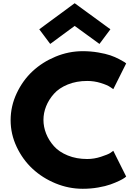

<svg xmlns="http://www.w3.org/2000/svg" viewBox="-20 -1158 851 1193"><path d="M224 -976 444 -1138 666 -976 598 -885 444 -997 292 -885ZM522 -170Q455 -170 401 -192Q347 -214 315 -250Q283 -286 266.5 -328Q250 -370 250 -413Q250 -456 266.5 -497.5Q283 -539 315 -575Q347 -611 401 -633Q455 -655 522 -655Q565 -655 605.5 -642.5Q646 -630 665 -617L684 -604L764 -764Q761 -767 753.5 -772Q746 -777 720.5 -790.5Q695 -804 666 -814Q637 -824 590.5 -832Q544 -840 494 -840Q407 -840 325 -806Q243 -772 182 -715Q121 -658 83.5 -578Q46 -498 46 -411Q46 -325 83.5 -245.5Q121 -166 182.5 -109Q244 -52 325.5 -18.5Q407 15 494 15Q544 15 590 7Q636 -1 666.5 -12Q697 -23 720 -34Q743 -45 754 -53L764 -61L684 -221Q677 -215 663.5 -206.5Q650 -198 607.5 -184Q565 -170 522 -170Z"/></svg>

Font: Hussar
Style: BoldWeb
Weight: 700
Foundry: Cannot Into Space Fonts
Version: Version 2.00